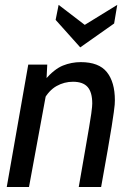

<svg xmlns="http://www.w3.org/2000/svg" viewBox="-20 -748 528 768"><path d="M7 0 93 -489.5H169L162.5 -361L96 0ZM295 0Q310.5 -88.5 320.5 -146.5Q330.5 -204.5 336.5 -239.5Q342.5 -274.5 345 -293Q347.5 -311.5 348.2 -320Q349 -328.5 349 -334Q349 -379 330.5 -400Q312 -421 272 -421Q237 -421 206.2 -403.8Q175.5 -386.5 154.5 -348L159.5 -428.5Q197.5 -472 231.8 -485.8Q266 -499.5 303 -499.5Q375.5 -499.5 407.5 -459.5Q439.5 -419.5 439.5 -347Q439.5 -339.5 438.8 -329.2Q438 -319 435.2 -299Q432.5 -279 426.8 -242.8Q421 -206.5 410.8 -147.8Q400.5 -89 384.5 0ZM301 -558.5 202.5 -668.5 214.5 -728.5 319 -648.5 449 -728.5 436.5 -654Z"/></svg>

Font: Cabin
Style: Italic
Weight: 400
Width: 4
Italic angle: -10°
Designer: Pablo Impallari
Foundry: Pablo Impallari. http://www.impallari.com Igino Marini. http://www.ikern.com
Version: Version 3.001